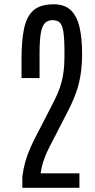

<svg xmlns="http://www.w3.org/2000/svg" viewBox="-20 -890 452 910"><path d="M85.9 0V-52.7Q90.8 -91.3 100.3 -124.8Q109.9 -158.2 125.7 -193.6Q141.6 -229 165 -272.5L238.8 -416Q254.4 -447.3 263.7 -474.6Q272.9 -502 277.8 -528.1Q282.7 -554.2 284.2 -581.3Q285.6 -608.4 285.6 -638.7Q285.6 -705.1 280.5 -738.5Q275.4 -772 262.9 -783.4Q250.5 -794.9 228.5 -794.4Q207.5 -794.4 193.8 -781.5Q180.2 -768.6 173.8 -734.6Q167.5 -700.7 167.5 -637.2V-520H82V-609.9Q82 -697.8 94.2 -755.4Q106.4 -813 139.4 -841.6Q172.4 -870.1 236.3 -869.6Q287.1 -869.1 315.9 -841.3Q344.7 -813.5 356.9 -761.5Q369.1 -709.5 369.1 -635.3Q369.1 -582.5 362.5 -539.3Q356 -496.1 342.5 -456.8Q329.1 -417.5 307.6 -374.5L236.8 -236.8Q217.3 -200.2 204.6 -173.1Q191.9 -146 184.3 -121.8Q176.8 -97.7 172.4 -68.4H356.4V0Z"/></svg>

Font: AntonioLight
Style: Regular
Weight: 300
Designer: Vernon Adams
Foundry: Vernon Adams
Version: Version 1.002